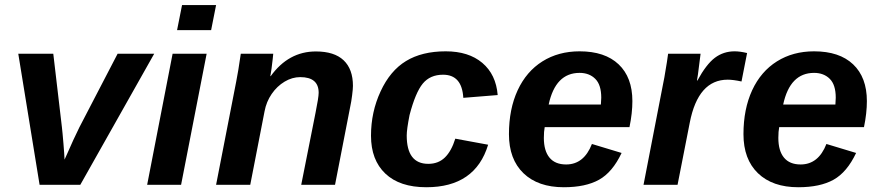

<svg xmlns="http://www.w3.org/2000/svg" viewBox="-20 -745 3542 774"><path d="M601.6 -528.3 303.7 0H139.6L53.7 -528.3H194.8L229.5 -232.9Q230.5 -225.6 232.2 -206.8Q233.9 -188 235.8 -166Q237.8 -144 238.8 -126.5L240.2 -101.6L251 -125.5Q263.2 -153.8 275.4 -180.2Q287.6 -206.5 299.8 -231.4L454.1 -528.3Z M851.1 -724.6 831.1 -623.5H693.8L713.9 -724.6ZM813 -528.3 710 0H573.2L675.8 -528.3Z M1046.4 -295.9 988.8 0H851.1L932.1 -415.5Q936 -435.1 940.7 -463.1Q945.3 -491.2 950.7 -528.3H1081.5Q1081.5 -525.4 1079.3 -506.6Q1077.1 -487.8 1074.5 -467.3Q1071.8 -446.8 1069.8 -438H1071.3Q1143.1 -537.6 1253.4 -537.6Q1327.6 -537.6 1365.2 -502Q1402.8 -466.3 1402.8 -398.9Q1402.8 -386.7 1399.4 -360.1Q1396 -333.5 1392.6 -318.8L1330.6 0H1194.3L1252 -290.5Q1264.6 -352.5 1264.6 -371.1Q1264.6 -434.1 1190.4 -434.1Q1157.7 -434.1 1127.2 -415.8Q1096.7 -397.5 1075.2 -366.2Q1053.7 -335 1046.4 -295.9Z M1706.5 -84.5Q1747.1 -84.5 1773.4 -110.1Q1799.8 -135.7 1815.4 -186L1947.8 -161.6Q1896 9.8 1698.7 9.8Q1591.3 9.8 1533.4 -45.2Q1475.6 -100.1 1475.6 -197.8Q1475.6 -293.5 1514.2 -376.5Q1552.7 -460 1616.9 -499Q1681.2 -538.1 1776.9 -538.1Q1869.1 -538.1 1924.3 -491.5Q1979.5 -444.8 1986.3 -361.8L1847.7 -350.6Q1842.3 -443.8 1766.1 -443.8Q1713.9 -443.8 1684.3 -408Q1654.8 -372.1 1630.9 -280.8Q1619.6 -223.1 1619.6 -198.7Q1619.6 -84.5 1706.5 -84.5Z M2175.8 -232.4Q2172.4 -215.3 2172.4 -189Q2172.4 -137.2 2195.1 -109.6Q2217.8 -82 2262.2 -82Q2334 -82 2366.2 -164.6L2485.8 -128.4Q2449.2 -50.8 2395 -20.5Q2340.8 9.8 2252.9 9.8Q2148.9 9.8 2090.3 -46.6Q2031.7 -103 2031.7 -204.1Q2031.7 -305.2 2066.9 -381.3Q2102.1 -457 2166.7 -497.6Q2231.4 -538.1 2316.4 -538.1Q2418.5 -538.1 2473.9 -485.6Q2529.3 -433.1 2529.3 -337.4Q2529.3 -289.1 2517.6 -232.4ZM2191.9 -323.7H2402.3L2403.8 -351.1Q2403.8 -403.3 2379.6 -427.2Q2355.5 -451.2 2316.4 -451.2Q2219.2 -451.2 2191.9 -323.7Z M2969.2 -416.5Q2935.5 -423.8 2913.6 -423.8Q2794.4 -423.8 2760.7 -251L2711.4 0H2574.2L2652.8 -405.3Q2658.7 -433.1 2663.1 -462.4Q2668.9 -494.6 2673.3 -528.3H2804.2L2793.5 -444.3L2789.6 -420.4H2791.5Q2827.1 -485.8 2861.8 -512Q2896.5 -538.1 2941.4 -538.1Q2963.4 -538.1 2991.7 -531.2Z M3121.1 -232.4Q3117.7 -215.3 3117.7 -189Q3117.7 -137.2 3140.4 -109.6Q3163.1 -82 3207.5 -82Q3279.3 -82 3311.5 -164.6L3431.2 -128.4Q3394.5 -50.8 3340.3 -20.5Q3286.1 9.8 3198.2 9.8Q3094.2 9.8 3035.6 -46.6Q2977.1 -103 2977.1 -204.1Q2977.1 -305.2 3012.2 -381.3Q3047.4 -457 3112.1 -497.6Q3176.8 -538.1 3261.7 -538.1Q3363.8 -538.1 3419.2 -485.6Q3474.6 -433.1 3474.6 -337.4Q3474.6 -289.1 3462.9 -232.4ZM3137.2 -323.7H3347.7L3349.1 -351.1Q3349.1 -403.3 3325 -427.2Q3300.8 -451.2 3261.7 -451.2Q3164.6 -451.2 3137.2 -323.7Z"/></svg>

Font: Arimo
Style: Bold Italic
Weight: 700
Italic angle: -12°
Designer: Steve Matteson
Foundry: Monotype Imaging Inc.
Version: Version 1.33